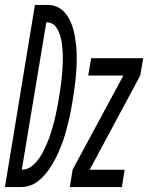

<svg xmlns="http://www.w3.org/2000/svg" viewBox="-62 -755 598 775"><path d="M-42 0 79 -735H136Q155 -734 171 -726Q187 -718 198.5 -705.5Q210 -693 218 -677.5Q226 -662 231.5 -644.5Q237 -627 240 -609.5Q243 -592 245 -573.5Q247 -555 247.5 -536.5Q248 -518 247.5 -499.5Q247 -481 245.5 -462.5Q244 -444 242 -425Q240 -406 237 -387Q234 -368 231 -349Q231 -349 231 -349Q231 -349 231 -349V-348Q228 -331 225 -313.5Q222 -296 218 -279Q214 -262 209.5 -244.5Q205 -227 200 -210Q195 -193 188.5 -176Q182 -159 175 -142.5Q168 -126 159 -109.5Q150 -93 140 -77.5Q130 -62 117.5 -48Q105 -34 90 -22.5Q75 -11 57.5 -5.5Q40 0 23 0ZM26 -70Q38 -70 49.5 -74.5Q61 -79 71 -88Q81 -97 89 -107Q97 -117 103.5 -127.5Q110 -138 115.5 -149.5Q121 -161 126 -172.5Q131 -184 135.5 -195.5Q140 -207 143.5 -219Q147 -231 150.5 -242.5Q154 -254 157 -266Q160 -278 162.5 -290Q165 -302 167.5 -313.5Q170 -325 172 -337Q174 -349 176 -361Q178 -373 180 -385.5Q182 -398 183.5 -410.5Q185 -423 186.5 -435Q188 -447 189 -459.5Q190 -472 190.5 -484Q191 -496 191.5 -508.5Q192 -521 191.5 -533Q191 -545 190 -557Q189 -569 187.5 -580.5Q186 -592 183 -603.5Q180 -615 175.5 -625.5Q171 -636 164.5 -645.5Q158 -655 147.5 -660Q137 -665 125 -665ZM220 0 231 -70 436 -450H294L306 -520H516L504 -450L300 -70H441L430 0Z"/></svg>

Font: Iosevka SS04 Oblique
Style: Regular
Weight: 400
Italic angle: -9°
Monospace: yes
Designer: Belleve Invis
Foundry: Belleve Invis
Version: Version 19.0.0; ttfautohint (v1.8.4)